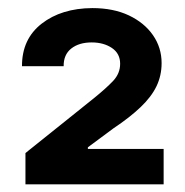

<svg xmlns="http://www.w3.org/2000/svg" viewBox="-20 -826 464 482"><path d="M43.9 -363.3V-441.8L217 -580.5Q246.7 -604.6 264.2 -623.1Q281.6 -641.7 281.6 -666Q281.6 -691.6 260.9 -705.6Q240.1 -719.5 210.2 -719.5Q178.3 -719.5 158.8 -704.1Q139.4 -688.7 139.8 -659.8H35.2Q34.9 -727.9 84.6 -766.6Q134.3 -805.2 211.7 -805.7Q264.6 -805.7 303.6 -787.3Q342.5 -768.8 364.1 -737.6Q385.7 -706.4 385.7 -667.6Q385.7 -636.4 372.9 -609.6Q360 -582.8 333 -557.1Q306.1 -531.3 264.1 -503.3L200.6 -456.2V-452.1H390.8V-363.3Z"/></svg>

Font: GitLab Sans
Style: Regular
Weight: 400
Designer: Rasmus Andersson
Foundry: Modifications by GitLab B.V., manufactured by rsms
Version: Version 4.000;git-c8fb6b7